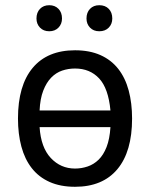

<svg xmlns="http://www.w3.org/2000/svg" viewBox="-20 -705 576 737"><path d="M49 0ZM49 -250Q49 -377 105.5 -444.5Q162 -512 268 -512Q324 -512 365.5 -493.5Q407 -475 434 -440.5Q461 -406 474 -357.5Q487 -309 487 -250Q487 -123 430.5 -55.5Q374 12 268 12Q212 12 170.5 -6.5Q129 -25 102 -59.5Q75 -94 62 -142.5Q49 -191 49 -250ZM404 -281Q396 -366 360.5 -404Q325 -442 268 -442Q242 -442 218.5 -434Q195 -426 176.5 -407Q158 -388 146 -357Q134 -326 132 -281ZM132 -217Q137 -139 175 -98.5Q213 -58 268 -58Q293 -58 316.5 -66Q340 -74 358.5 -92Q377 -110 389 -140.5Q401 -171 404 -217ZM120 -634Q120 -657 133.5 -671Q147 -685 169 -685Q191 -685 204.5 -671Q218 -657 218 -634Q218 -613 204.5 -599Q191 -585 169 -585Q147 -585 133.5 -599Q120 -613 120 -634ZM312 -634Q312 -657 325.5 -671Q339 -685 361 -685Q384 -685 397.5 -671Q411 -657 411 -634Q411 -613 397.5 -599Q384 -585 361 -585Q339 -585 325.5 -599Q312 -613 312 -634Z"/></svg>

Font: PT Sans
Style: Regular
Weight: 400
Version: Version 2.003W OFL; ttfautohint (v1.6)